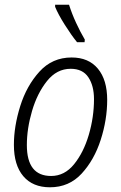

<svg xmlns="http://www.w3.org/2000/svg" viewBox="-20 -785 514 815"><path d="M339 -606 340 -617Q321 -649 303 -688Q285 -727 273 -765H214V-756Q227 -724 255.5 -679Q284 -634 307 -606ZM435 -361Q435 -446 395.5 -493.5Q356 -541 284 -541Q202 -541 147.5 -481Q93 -421 66 -335Q39 -249 39 -170Q39 -84 79 -37Q119 10 192 10Q273 10 326.5 -48Q380 -106 407.5 -191.5Q435 -277 435 -361ZM94 -169Q94 -239 116 -314Q138 -389 179.5 -441Q221 -493 280 -493Q331 -493 355 -457Q379 -421 379 -364Q379 -288 357 -213Q335 -138 294.5 -88Q254 -38 197 -38Q94 -38 94 -169Z"/></svg>

Font: Noto Sans UI SemiCondensed Light
Style: Italic
Weight: 300
Width: 4
Designer: Monotype Design Team
Foundry: Monotype Imaging Inc.
Version: 1.001